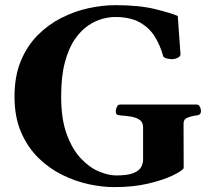

<svg xmlns="http://www.w3.org/2000/svg" viewBox="-20 -728 847 762"><path d="M432.6 14.6Q386.2 14.6 332.8 3.2Q279.3 -8.3 227.1 -33.9Q174.8 -59.6 132.1 -101.6Q89.4 -143.6 63.5 -203.6Q37.6 -263.7 37.6 -344.7Q37.6 -425.3 62.5 -485.6Q87.4 -545.9 129.6 -588.4Q171.9 -630.9 224.1 -657.2Q276.4 -683.6 331.8 -695.6Q387.2 -707.5 437.5 -707.5Q532.7 -707.5 596.4 -691.7Q660.2 -675.8 685.5 -664.6L696.3 -513.2Q697.3 -504.9 686.3 -499.3Q675.3 -493.7 668.9 -493.7Q667.5 -493.7 666 -493.4Q664.6 -493.2 662.1 -493.2Q652.8 -493.2 640.6 -496.3Q628.4 -499.5 627 -507.3Q615.7 -548.3 594 -583.3Q572.3 -618.2 534.2 -639.4Q496.1 -660.6 436.5 -660.6Q415.5 -660.6 387.7 -653.6Q359.9 -646.5 331.1 -627.4Q302.2 -608.4 277.6 -573Q252.9 -537.6 237.8 -481.7Q222.7 -425.8 222.7 -344.7Q222.7 -255.4 244.9 -195.1Q267.1 -134.8 301.3 -98.9Q335.4 -63 372.8 -47.4Q410.2 -31.7 440.9 -31.7Q486.3 -31.7 509.3 -41Q532.2 -50.3 540 -64.9Q547.9 -79.6 547.9 -94.7V-222.7Q547.9 -243.7 533 -253.2Q518.1 -262.7 497.1 -265.6Q476.1 -268.6 457 -270Q446.8 -271 443.1 -274.2Q439.5 -277.3 439.5 -288.1Q439.5 -293.5 443.6 -303.2Q447.8 -313 456.1 -313H761.2Q769.5 -313 773.7 -303.2Q777.8 -293.5 777.8 -288.1Q777.8 -272 761.7 -270Q740.2 -267.6 724.4 -261.2Q708.5 -254.9 708.5 -238.8L709 -60.1Q701.7 -49.3 665 -31.5Q628.4 -13.7 568.8 0.5Q509.3 14.6 432.6 14.6Z"/></svg>

Font: Gelasio
Style: Bold
Weight: 700
Designer: Eben Sorkin
Foundry: Eben Sorkin
Version: Version 1.008